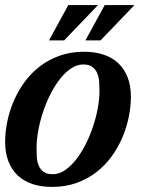

<svg xmlns="http://www.w3.org/2000/svg" viewBox="-41 -736 588 767"><path d="M356.4 -374Q356.4 -390.6 355.2 -409.2Q354 -427.7 347.7 -443.1Q341.3 -458.5 328.1 -468.5Q314.9 -478.5 291.5 -478.5Q267.1 -478.5 243.7 -463.1Q220.2 -447.8 199.5 -421.6Q178.7 -395.5 161.4 -361.6Q144 -327.6 131.6 -290.5Q119.1 -253.4 112.1 -215.6Q105 -177.7 105 -144.5Q105 -127.4 106 -109.1Q106.9 -90.8 113.3 -75.4Q119.6 -60.1 132.6 -50Q145.5 -40 169.9 -40Q194.3 -40 217.5 -55.4Q240.7 -70.8 261.5 -96.9Q282.2 -123 299.8 -157Q317.4 -190.9 329.8 -228Q342.3 -265.1 349.4 -302.7Q356.4 -340.3 356.4 -374ZM166.5 10.7Q123.5 10.7 88.9 -0.7Q54.2 -12.2 30 -34.9Q5.9 -57.6 -7.3 -91.3Q-20.5 -125 -20.5 -168.9Q-20.5 -208 -12 -250Q-3.4 -292 13.7 -332Q30.8 -372.1 56.9 -408Q83 -443.8 117.9 -470.7Q152.8 -497.6 197 -513.4Q241.2 -529.3 294.9 -529.3Q337.9 -529.3 372.6 -517.8Q407.2 -506.3 431.4 -483.6Q455.6 -460.9 468.8 -427.2Q481.9 -393.6 481.9 -349.6Q481.9 -310.5 473.4 -268.6Q464.8 -226.6 447.8 -186.5Q430.7 -146.5 404.5 -110.6Q378.4 -74.7 343.5 -47.9Q308.6 -21 264.4 -5.1Q220.2 10.7 166.5 10.7ZM231.9 -715.8H350.6L215.3 -574.7H154.8ZM377.4 -715.8H496.1L360.8 -574.7H300.3Z"/></svg>

Font: Arian AMU Serif
Style: Bold Italic
Weight: 700
Italic angle: -15°
Designer: Ruben Hakobyan (Tarumian)
Foundry: Ruben Hakobyan (Tarumian)
Version: Version 1.002